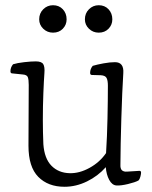

<svg xmlns="http://www.w3.org/2000/svg" viewBox="-20 -780 580 735"><path d="M227 -65Q164 -65 126.5 -103Q89 -141 89 -222L90 -455Q90 -475 86.5 -484.5Q83 -494 66 -495L27 -499Q20 -499 20 -507Q20 -522 30 -534Q46 -539 72.5 -542Q99 -545 117 -545Q139 -545 145.5 -534.5Q152 -524 150 -500Q148 -473 146 -423.5Q144 -374 144 -321Q144 -298 144.5 -274.5Q145 -251 146 -228Q150 -173 177 -145.5Q204 -118 247 -117Q284 -116 323 -137.5Q362 -159 386 -194Q390 -257 391.5 -327Q393 -397 393 -452Q393 -472 388 -481.5Q383 -491 366 -492L332 -493Q325 -493 325 -501Q325 -516 335 -528Q352 -533 376.5 -537.5Q401 -542 420 -542Q455 -542 452 -500Q450 -469 448 -423.5Q446 -378 444.5 -327Q443 -276 442 -229.5Q441 -183 441 -151Q440 -134 447 -128Q454 -122 466 -123L514 -126Q520 -126 520 -119Q520 -114 517.5 -104Q515 -94 510 -89Q497 -82 470 -75.5Q443 -69 426 -70Q409 -71 398 -91.5Q387 -112 385 -140Q355 -106 313 -85.5Q271 -65 227 -65ZM183 -655Q161 -655 145.5 -670Q130 -685 130 -706Q130 -729 145.5 -744.5Q161 -760 183 -760Q206 -760 220.5 -744.5Q235 -729 235 -706Q235 -685 220.5 -670Q206 -655 183 -655ZM358 -655Q336 -655 320.5 -670Q305 -685 305 -706Q305 -729 320.5 -744.5Q336 -760 358 -760Q381 -760 395.5 -744.5Q410 -729 410 -706Q410 -685 395.5 -670Q381 -655 358 -655Z"/></svg>

Font: Gowun Batang
Style: Regular
Weight: 400
Designer: Yanghee Ryu
Foundry: Yanghee Ryu
Version: Version 2.000